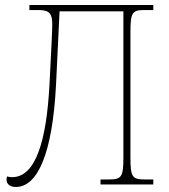

<svg xmlns="http://www.w3.org/2000/svg" viewBox="-20 -734 674 764"><path d="M43 10C129 10 189 -121 203 -398L217 -689H471V-108C471 -31 464 -20 415 -20H380V0H590V-20H554C506 -20 499 -31 499 -108V-606C499 -683 506 -694 553 -694H590V-714H97V-694H134C177 -694 188 -679 188 -637C188 -611 184 -538 177 -399C165 -170 121 -29 28 -29C21 -29 15 -30 8 -32C7 -29 6 -23 6 -19C6 0 22 10 43 10Z"/></svg>

Font: Noto Serif SemiCondensed Thin
Style: Regular
Weight: 100
Width: 4
Designer: Monotype Design Team
Foundry: Monotype Imaging Inc.
Version: Version 2.015